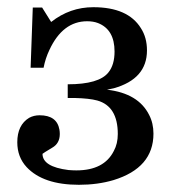

<svg xmlns="http://www.w3.org/2000/svg" viewBox="-20 -498 488 533"><path d="M406 -127Q406 -32 295 2Q251 15 199 15Q100 15 54 -34Q28 -62 28 -103Q28 -151 61 -171Q74 -178 90 -178Q138 -178 145 -138Q146 -132 146 -126Q146 -100 125 -88Q100 -73 98 -71Q98 -35 170 -26Q182 -25 192 -25Q269 -25 296 -79Q307 -99 307 -126Q307 -203 250 -219Q228 -225 187 -226Q179 -226 168 -226V-264Q255 -264 281 -297Q298 -318 298 -355Q298 -416 252 -434Q239 -439 222 -439Q154 -439 117 -359Q106 -336 101 -310H65L71 -477H97L122 -437Q174 -478 239 -478Q335 -478 371 -420Q388 -394 388 -358Q388 -279 296 -253Q287 -251 277 -249Q364 -239 394 -179Q406 -156 406 -127Z"/></svg>

Font: cwTeXKai
Style: Medium
Weight: 500
Version: Version 1.17